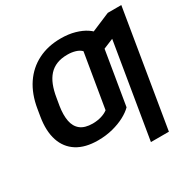

<svg xmlns="http://www.w3.org/2000/svg" viewBox="-200 -936 1339 1340"><g transform="rotate(-30 470.0 -266.5)"><path d="M670.9 -427.4 615 -91.2Q589.7 -65.1 546.9 -42.1Q504 -19.1 448.2 -4.6Q392.4 9.8 328.2 9.8Q225.9 9.8 160.4 -31.7Q94.9 -73.2 69.4 -150.2Q43.8 -227.3 61.4 -334.4L69.6 -384L223.6 -385.4L214.9 -334.4Q204 -265.6 213.5 -215.3Q223 -165.1 257.3 -138Q291.6 -110.9 354.8 -110.6Q393.5 -110.9 425.6 -120.8Q457.7 -130.8 477.9 -146.7L524.9 -427.4ZM705.4 -636.4 650.8 -306 504.3 -304.4 550.4 -580.5Q534.3 -597.9 504.5 -607.1Q474.7 -616.2 439.8 -616Q390.7 -616 354.3 -601.4Q317.9 -586.9 292.2 -558.7Q266.5 -530.4 250 -488.8Q233.5 -447.1 224.9 -393.1L215.9 -339.8L62.9 -340.4L71.1 -393.1Q89 -502.3 140.6 -579.2Q192.3 -656 272.7 -696.6Q353.1 -737.3 456 -737.3Q519.4 -737.3 569.7 -722.8Q620.1 -708.3 654.7 -685.2Q689.2 -662 705.4 -636.4ZM940.1 -727.5 785.8 204.1H641L767.1 -555.4L601.7 -486.9L628 -641.7L830.9 -727.5Z"/></g></svg>

Font: Inter Variable
Style: Italic
Weight: 400
Italic angle: -9.39999°
Designer: Rasmus Andersson
Foundry: rsms
Version: Version 4.001;git-9221beed3